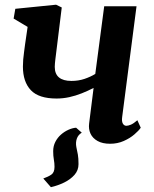

<svg xmlns="http://www.w3.org/2000/svg" viewBox="-20 -586 640 796"><path d="M295.5 -56.5 319 -36Q304 -27 298.5 -11.2Q293 4.5 296.5 23.5Q300 39.5 302.8 54.8Q305.5 70 305.5 94.5Q305.5 120 288.8 139Q272 158 245.8 170.8Q219.5 183.5 191 190L159.5 154Q179.5 147 192.8 138Q206 129 206 105.5Q206 90 203.2 75.2Q200.5 60.5 200.5 40.5Q200.5 19.5 209.5 2Q218.5 -15.5 232.8 -28Q247 -40.5 263.8 -48Q280.5 -55.5 295.5 -56.5ZM236 -555 211.5 -356Q210.5 -348 209.5 -339.8Q208.5 -331.5 207.8 -324Q207 -316.5 207 -309Q207 -279.5 224.5 -265Q242 -250.5 276 -250.5Q305.5 -250.5 330.5 -259Q355.5 -267.5 375 -279.5L412 -560H546L486.5 -101Q484 -83 489.2 -73.8Q494.5 -64.5 504 -64.5Q511.5 -64.5 522.8 -69.2Q534 -74 549.5 -87.5L563.5 -56.5Q555.5 -44.5 537.2 -28.8Q519 -13 493 -1.5Q467 10 436.5 10Q405 10 384.5 -1.5Q364 -13 355.2 -32Q346.5 -51 349.5 -74L368 -221.5Q345 -209.5 319.2 -199.2Q293.5 -189 267.2 -183.2Q241 -177.5 214.5 -177.5Q140.5 -177.5 107.8 -212.2Q75 -247 75 -310Q75 -324 76.2 -339.2Q77.5 -354.5 79.8 -370.8Q82 -387 84 -402.5L94.5 -474.5L36.5 -509L43.5 -549.5L212.5 -566.5Z"/></svg>

Font: Merriweather 20pt
Style: Bold Italic
Weight: 700
Italic angle: -7.8°
Version: Version 2.101